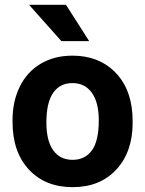

<svg xmlns="http://www.w3.org/2000/svg" viewBox="-20 -770 605 800"><path d="M32.2 -269Q32.2 -347.7 62.5 -409.2Q92.8 -470.7 149.7 -504.4Q206.5 -538.1 281.7 -538.1Q388.7 -538.1 456.3 -472.7Q523.9 -407.2 531.7 -294.9L532.7 -258.8Q532.7 -137.2 464.8 -63.7Q397 9.8 282.7 9.8Q168.5 9.8 100.3 -63.5Q32.2 -136.7 32.2 -262.7ZM173.3 -258.8Q173.3 -183.6 201.7 -143.8Q230 -104 282.7 -104Q334 -104 362.8 -143.3Q391.6 -182.6 391.6 -269Q391.6 -342.8 362.8 -383.3Q334 -423.8 281.7 -423.8Q230 -423.8 201.7 -383.5Q173.3 -343.3 173.3 -258.8ZM351.6 -598.6H235.8L101.1 -750H254.9Z"/></svg>

Font: Robotiche
Style: Bold
Weight: 700
Designer: Google
Version: Version 2.001150; 2014